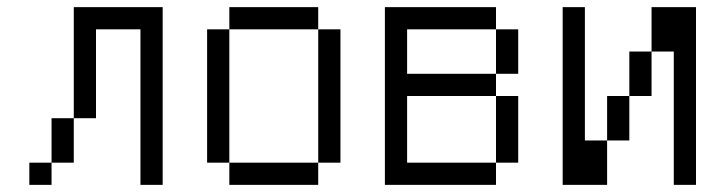

<svg xmlns="http://www.w3.org/2000/svg" viewBox="-20 -520 2040 540"><path d="M125 -62.5H62.5V0H125ZM125 -62.5H187.5Q187.5 -62.5 187.5 -187.5H125Q125 -187.5 125 -62.5ZM375 -437.5V0H437.5Q437.5 0 437.5 -500H187.5V-187.5H250Q250 -187.5 250 -437.5Z M625 -62.5V0H875V-62.5ZM625 -62.5Q625 -62.5 625 -437.5H562.5Q562.5 -437.5 562.5 -62.5ZM875 -62.5H937.5Q937.5 -62.5 937.5 -437.5H875Q875 -437.5 875 -62.5ZM625 -437.5H875V-500H625Z M1062.5 -500Q1062.5 -500 1062.5 0H1375V-62.5H1125V-250H1375V-62.5H1437.5V-250H1375V-312.5H1125Q1125 -312.5 1125 -437.5H1375Q1375 -437.5 1375 -312.5H1437.5Q1437.5 -312.5 1437.5 -437.5H1375V-500Z M1562.5 -500Q1562.5 -500 1562.5 0H1687.5Q1687.5 0 1687.5 -125H1625Q1625 -125 1625 -500ZM1875 -375Q1875 -375 1875 0H1937.5Q1937.5 0 1937.5 -500H1812.5Q1812.5 -500 1812.5 -375H1750Q1750 -375 1750 -250H1687.5Q1687.5 -250 1687.5 -125H1750Q1750 -125 1750 -250H1812.5Q1812.5 -250 1812.5 -375Z"/></svg>

Font: Unifont
Style: Regular
Weight: 500
Version: Version 13.0.05